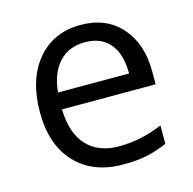

<svg xmlns="http://www.w3.org/2000/svg" viewBox="-87 -633 735 730"><g transform="rotate(-15 280.5 -267.5)"><path d="M312 9.8Q193.4 9.8 124.8 -62.5Q56.2 -134.8 56.2 -263.2Q56.2 -392.6 119.9 -468.8Q183.6 -544.9 291 -544.9Q391.6 -544.9 450.2 -478.8Q508.8 -412.6 508.8 -304.2V-252.9H140.1Q142.6 -158.7 187.7 -109.9Q232.9 -61 314.9 -61Q401.4 -61 485.8 -97.2V-24.9Q442.9 -6.3 404.5 1.7Q366.2 9.8 312 9.8ZM290 -477.1Q225.6 -477.1 187.3 -435.1Q148.9 -393.1 142.1 -318.8H421.9Q421.9 -395.5 387.7 -436.3Q353.5 -477.1 290 -477.1Z"/></g></svg>

Font: f02954597
Style: Regular
Weight: 400
Foundry: Ascender Corporation
Version: Version 1.10